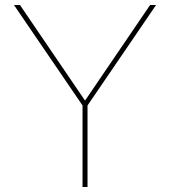

<svg xmlns="http://www.w3.org/2000/svg" viewBox="-20 -750 682 770"><path d="M320 -348H322L582 -730H606L331 -327V0H311V-327L36 -730H60Z"/></svg>

Font: M PLUS 1p Thin
Style: Regular
Weight: 250
Version: Version 1.062